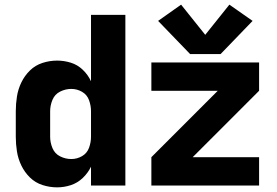

<svg xmlns="http://www.w3.org/2000/svg" viewBox="-20 -799 1192 827"><path d="M799 -566H930L1068 -709L968 -779L864 -649L760 -779L661 -709ZM226 8Q256 8 285 -1.5Q314 -11 336.5 -32.5Q359 -54 372 -81V0H520V-735H372V-449Q359 -477 336.5 -498.5Q314 -520 285 -529Q256 -538 226 -538Q194 -538 163 -528Q132 -518 109 -495.5Q86 -473 72 -444Q58 -415 53 -383.5Q48 -352 48 -320V-210Q48 -178 53 -146.5Q58 -115 72 -86Q86 -57 109 -34.5Q132 -12 163 -2Q194 8 226 8ZM632 0H1096V-122H810L1096 -408V-530H632V-408H918L632 -122ZM287 -114Q262 -114 239 -125.5Q216 -137 206 -161Q196 -185 196 -210V-320Q196 -345 206 -369Q216 -393 239 -404.5Q262 -416 287 -416Q312 -416 333.5 -403.5Q355 -391 363.5 -367.5Q372 -344 372 -320V-210Q372 -186 363.5 -162.5Q355 -139 333.5 -126.5Q312 -114 287 -114Z"/></svg>

Font: Iosevka Sparkle Heavy
Style: Regular
Weight: 900
Designer: Belleve Invis
Foundry: Belleve Invis
Version: Version 4.5.0; ttfautohint (v1.8.3)